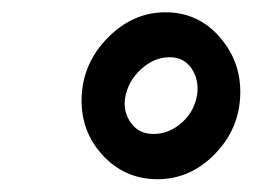

<svg xmlns="http://www.w3.org/2000/svg" viewBox="-20 -741 421 309"><path d="M111.3 -581.5Q112.3 -638.7 153.6 -680.4Q194.8 -722.2 249 -721.2Q299.8 -720.2 333.7 -681.2Q367.7 -642.1 366.7 -590.3Q365.7 -533.7 325.4 -492.7Q285.2 -451.7 231 -452.6Q179.7 -453.6 145 -491.5Q110.4 -529.3 111.3 -581.5ZM181.2 -582.5Q178.2 -560.5 190.9 -543Q203.6 -525.4 227.1 -525.4Q252 -525.4 272.5 -543.5Q293 -561.5 297.4 -589.4Q300.3 -613.3 288.1 -631.1Q275.9 -648.9 252.9 -648.9Q228 -648.9 206.8 -629.4Q185.5 -609.9 181.2 -582.5Z"/></svg>

Font: TypoPRO Roboto
Style: Bold Italic
Weight: 700
Italic angle: -12°
Designer: Google
Version: Version 2.136; 2016